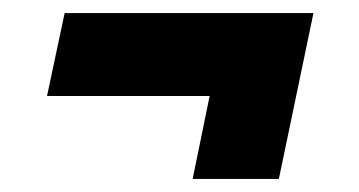

<svg xmlns="http://www.w3.org/2000/svg" viewBox="-20 -333 549 294"><path d="M275 -59 301 -186H52L79 -313H460L407 -59Z"/></svg>

Font: Saira Semi Condensed ExtraBold
Style: Italic
Weight: 800
Width: 4
Italic angle: -12°
Designer: Hector Gatti with collaboration of the Omnibus-Type team
Foundry: Omnibus-Type
Version: Version 1.001; ttfautohint (v1.8)